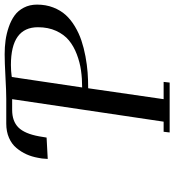

<svg xmlns="http://www.w3.org/2000/svg" viewBox="18 -767 749 825"><g transform="rotate(-90 392.5 -354.5)"><path d="M122.1 -523.9 124 -548.8 127 -565.9Q131.8 -592.8 142.1 -615.5Q152.3 -638.2 169.2 -658.4Q186 -678.7 212.9 -690.4Q239.7 -702.1 273.9 -702.1H379.9Q412.1 -702.1 475.3 -705.6Q538.6 -709 571.8 -709Q603 -709 631.6 -705.1Q660.2 -701.2 688.7 -691.4Q717.3 -681.6 738.3 -666.5Q759.3 -651.4 772.2 -626.5Q785.2 -601.6 785.2 -569.8Q785.2 -531.7 772.9 -500.2Q760.7 -468.8 740.5 -446.5Q720.2 -424.3 691.2 -407Q662.1 -389.6 630.9 -379.2Q599.6 -368.7 563 -361.8Q526.4 -355 493.4 -352.5Q460.4 -350.1 425.8 -350.1L378.9 -25.9H453.1L450.2 0H235.8L238.8 -25.9H282.2L378.9 -676.8H333Q284.2 -676.8 257.3 -649.9Q230.5 -623 219.2 -561L213.9 -528.8ZM429.2 -376Q467.8 -376 502.2 -380.9Q536.6 -385.7 571.5 -398.9Q606.4 -412.1 631.6 -432.9Q656.7 -453.6 672.4 -487.8Q688 -522 688 -565.9Q688 -682.1 525.9 -682.1Q513.2 -682.1 500.2 -681.2Q487.3 -680.2 480.5 -679.2L474.1 -678.2Z"/></g></svg>

Font: Dehuti Alt
Style: Bold-Italic
Weight: 700
Version: Version 1.2